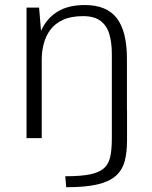

<svg xmlns="http://www.w3.org/2000/svg" viewBox="-20 -559 615 777"><path d="M248 198.7 244.1 154.3Q307.1 154.3 345 146.5Q382.8 138.7 401.6 121.1Q420.4 103.5 426.5 74.2Q432.6 44.9 432.6 1V-113.8H494.1V8.8Q494.1 57.6 484.6 93.3Q475.1 128.9 449 152.3Q422.9 175.8 374.5 187.3Q326.2 198.7 248 198.7ZM87.4 0V-528.3H138.2L146 -434.1Q168 -483.4 211.4 -511Q254.9 -538.6 323.2 -538.6Q412.1 -538.6 452.9 -485.1Q493.7 -431.6 493.7 -321.3V0H432.6V-339.8Q432.6 -386.7 422.4 -421.1Q412.1 -455.6 386.7 -474.6Q361.3 -493.7 316.4 -493.7Q267.6 -493.7 235.1 -478.8Q202.6 -463.9 183.8 -438.5Q165 -413.1 157 -381.8Q148.9 -350.6 148.9 -317.9V0Z"/></svg>

Font: Comme ExtraLight
Style: Regular
Weight: 250
Version: Version 1.000;gftools[0.9.27]